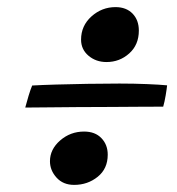

<svg xmlns="http://www.w3.org/2000/svg" viewBox="-20 -592 498 540"><path d="M279.5 -417.5Q250 -417.5 229 -435.2Q208 -453 208 -480.5Q208 -519.5 237.2 -545.8Q266.5 -572 305 -572Q335 -572 352.8 -553.8Q370.5 -535.5 370.5 -506Q370.5 -466 343.5 -441.8Q316.5 -417.5 279.5 -417.5ZM51 -289.5Q55 -305 60.5 -323Q66 -341 70.5 -351.5Q96.5 -353 137.5 -354.2Q178.5 -355.5 225.5 -356.2Q272.5 -357 316 -357Q357 -357 393.2 -355.5Q429.5 -354 450 -352Q449 -342 446 -324Q443 -306 439 -292Q419.5 -292 380.2 -291.8Q341 -291.5 292.8 -291.2Q244.5 -291 196.2 -290.8Q148 -290.5 109 -290Q70 -289.5 51 -289.5ZM188.5 -72Q157.5 -72 139 -92.5Q120.5 -113 120.5 -138.5Q120.5 -172 149.2 -197Q178 -222 216.5 -222Q247.5 -222 265.2 -203.5Q283 -185 283 -157Q283 -117.5 254.8 -94.8Q226.5 -72 188.5 -72Z"/></svg>

Font: Grandstander
Style: Italic
Weight: 400
Italic angle: -15°
Designer: Tyler Finck
Foundry: Etcetera Type Co
Version: Version 1.200; ttfautohint (v1.8.3)